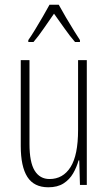

<svg xmlns="http://www.w3.org/2000/svg" viewBox="-20 -784 458 814"><path d="M348 -529V0H319L316 -104H313Q305 -75 290 -49Q275 -23 249.5 -6.5Q224 10 185 10Q124 10 96 -34Q68 -78 68 -165V-529H105V-174Q105 -96 127 -60.5Q149 -25 190 -25Q247 -25 279 -75.5Q311 -126 311 -233V-529ZM229 -764Q242 -740 260 -709.5Q278 -679 294.5 -652.5Q311 -626 319 -614V-606H298Q277 -630 253.5 -663.5Q230 -697 209 -726Q190 -699 166 -664Q142 -629 122 -606H100V-614Q112 -631 128.5 -658Q145 -685 161.5 -713.5Q178 -742 190 -764Z"/></svg>

Font: Noto Sans Lao ExtraCondensed ExtraLight
Style: Regular
Weight: 200
Width: 2
Designer: Monotype Design Team
Foundry: Monotype Imaging Inc.
Version: Version 2.003; ttfautohint (v1.8.4.7-5d5b)